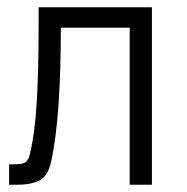

<svg xmlns="http://www.w3.org/2000/svg" viewBox="-20 -507 512 527"><path d="M5 0V-56H19Q42 -56 50 -61.5Q58 -67 62 -84Q76 -142 81 -229Q86 -316 86 -431V-487H397V0H336V-431H147Q147 -312 140.5 -218Q134 -124 120 -62Q112 -26 90.5 -13Q69 0 27 0Z"/></svg>

Font: Zen Kaku Gothic New
Style: Regular
Weight: 400
Designer: Yoshimichi Ohira
Foundry: Positype
Version: Version 1.001